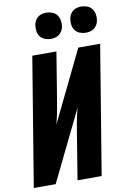

<svg xmlns="http://www.w3.org/2000/svg" viewBox="-103 -1021 721 1081"><g transform="rotate(-10 258.0 -480.0)"><path d="M0 0 121 -735H259L211 -441Q206 -413 200.5 -385.5Q195 -358 188 -331L384 -735H509L388 0H250L298 -294Q303 -322 308.5 -349.5Q314 -377 322 -404L125 0ZM440 -810Q423 -810 406.5 -816.5Q390 -823 380 -836.5Q370 -850 367.5 -867.5Q365 -885 368 -903Q370 -915 376 -926.5Q382 -938 392.5 -946Q403 -954 415.5 -957Q428 -960 441 -960Q458 -960 474.5 -953.5Q491 -947 501 -933.5Q511 -920 514 -902.5Q517 -885 514 -867Q512 -855 505.5 -843.5Q499 -832 488.5 -824Q478 -816 465.5 -813Q453 -810 440 -810ZM240 -810Q223 -810 206.5 -816.5Q190 -823 180 -836.5Q170 -850 167.5 -867.5Q165 -885 168 -903Q170 -915 176 -926.5Q182 -938 192.5 -946Q203 -954 215.5 -957Q228 -960 241 -960Q258 -960 274.5 -953.5Q291 -947 301 -933.5Q311 -920 314 -902.5Q317 -885 314 -867Q312 -855 305.5 -843.5Q299 -832 288.5 -824Q278 -816 265.5 -813Q253 -810 240 -810Z"/></g></svg>

Font: Iosevka Heavy
Style: Italic
Weight: 900
Italic angle: -9°
Monospace: yes
Designer: Belleve Invis
Foundry: Belleve Invis
Version: Version 32.5.0; ttfautohint (v1.8.4)